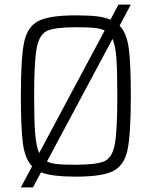

<svg xmlns="http://www.w3.org/2000/svg" viewBox="-20 -763 662 838"><path d="M502 -651Q533 -619 542 -552Q551 -485 551 -344Q551 -179 537 -110.5Q523 -42 475 -17Q427 8 311 8Q206 8 159 -11L124 55H71L120 -37Q89 -70 80 -136.5Q71 -203 71 -344Q71 -509 85 -577.5Q99 -646 147 -671Q195 -696 311 -696Q365 -696 401 -692Q437 -688 462 -677L497 -743H551ZM151 -95 437 -630Q418 -639 390 -641.5Q362 -644 311 -644Q220 -644 186 -628.5Q152 -613 140.5 -555Q129 -497 129 -344Q129 -235 133.5 -179.5Q138 -124 151 -95ZM471 -593 185 -58Q204 -49 232 -46.5Q260 -44 311 -44Q402 -44 436 -59.5Q470 -75 481 -133Q492 -191 492 -344Q492 -453 488 -508.5Q484 -564 471 -593Z"/></svg>

Font: Saira SemiCondensed Light
Style: Regular
Weight: 300
Width: 4
Designer: Hector Gatti with collaboration of the Omnibus-Type team
Foundry: Omnibus-Type
Version: Version 0.072; ttfautohint (v1.8)